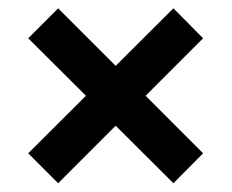

<svg xmlns="http://www.w3.org/2000/svg" viewBox="-20 -604 542 449"><path d="M116 -175.5 46 -245.5 181 -380 46 -514.5 116 -584.5 250.5 -450 385.5 -584.5 455 -514.5 320.5 -380 455 -245.5 385.5 -175.5 250.5 -310Z"/></svg>

Font: Encode Sans Semi Condensed SmBd
Style: Regular
Weight: 600
Width: 4
Designer: Multiple Designers
Foundry: Impallari Type
Version: Version 2.000